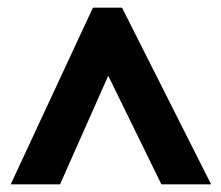

<svg xmlns="http://www.w3.org/2000/svg" viewBox="-20 -736 579 502"><path d="M8 -254H137L263 -538L402 -254H532L299 -716H223Z"/></svg>

Font: Noto Sans Myanmar SemiCondensed ExtraBold
Style: Regular
Weight: 800
Width: 4
Designer: Monotype Design Team
Foundry: Monotype Imaging Inc.
Version: Version 2.107